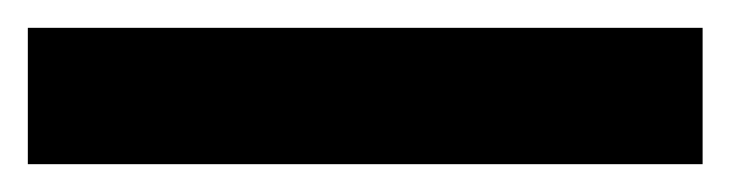

<svg xmlns="http://www.w3.org/2000/svg" viewBox="-22 -878 525 138"><path d="M483 -760H-2V-858H483Z"/></svg>

Font: Noto Sans Arabic Cond
Style: Bold
Weight: 700
Width: 3
Designer: Monotype Design Team, Nadine Chahine, Nizar Qandah and Khaled Hosny
Foundry: Monotype Imaging Inc.
Version: Version 2.012; ttfautohint (v1.8.4.7-5d5b)